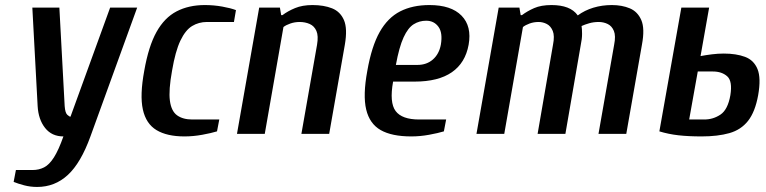

<svg xmlns="http://www.w3.org/2000/svg" viewBox="-20 -530 3031 760"><path d="M127 210Q100 210 75.5 203.5Q51 197 34 190L43 143H109Q134 143 154.5 132.5Q175 122 193.5 93Q212 64 231 10Q185 10 158.5 -23.5Q132 -57 129 -110L108 -500H215L236 -110Q238 -83 246.5 -75.5Q255 -68 259 -68L416 -500H523L338 10Q300 115 248.5 162.5Q197 210 127 210Z M710 10Q641 10 599.5 -15Q558 -40 545.5 -96.5Q533 -153 551 -250Q568 -347 599.5 -403.5Q631 -460 679 -485Q727 -510 791 -510Q826 -510 859.5 -504Q893 -498 914 -490L906 -443H799Q767 -443 740.5 -427Q714 -411 694 -369Q674 -327 661 -250Q647 -173 652.5 -131.5Q658 -90 681 -73.5Q704 -57 741 -57H848L839 -10Q816 -3 780.5 3.5Q745 10 710 10Z M918 0 1006 -500H1088L1093 -470H1098Q1119 -486 1148 -498Q1177 -510 1217 -510Q1262 -510 1294.5 -497Q1327 -484 1341.5 -450.5Q1356 -417 1345 -353L1283 0H1173L1235 -353Q1241 -388 1232.5 -407.5Q1224 -427 1206 -435Q1188 -443 1166 -443Q1147 -443 1129.5 -437Q1112 -431 1102 -423L1028 0Z M1608 10Q1531 10 1487 -15Q1443 -40 1429.5 -96.5Q1416 -153 1434 -250Q1451 -347 1483 -403.5Q1515 -460 1564 -485Q1613 -510 1680 -510Q1766 -510 1807 -468Q1848 -426 1835 -353Q1822 -281 1768.5 -244Q1715 -207 1621 -207H1536Q1521 -124 1546 -90.5Q1571 -57 1639 -57H1746L1737 -10Q1714 -3 1678.5 3.5Q1643 10 1608 10ZM1547 -273H1632Q1669 -273 1693.5 -294.5Q1718 -316 1725 -353Q1733 -400 1715.5 -424Q1698 -448 1667 -448Q1640 -448 1617.5 -434Q1595 -420 1577.5 -382Q1560 -344 1547 -273Z M1866 0 1954 -500H2036L2041 -470H2046Q2067 -486 2094.5 -498Q2122 -510 2163 -510Q2200 -510 2226 -500Q2252 -490 2267 -469Q2294 -489 2328.5 -499.5Q2363 -510 2402 -510Q2442 -510 2473 -497Q2504 -484 2518.5 -450.5Q2533 -417 2521 -353L2459 0H2349L2411 -353Q2418 -388 2410 -407.5Q2402 -427 2385.5 -435Q2369 -443 2350 -443Q2330 -443 2312.5 -438Q2295 -433 2282 -427Q2284 -416 2284 -396Q2284 -376 2279 -353L2218 0H2108L2169 -353Q2176 -388 2168 -407.5Q2160 -427 2144.5 -435Q2129 -443 2112 -443Q2093 -443 2076.5 -437Q2060 -431 2050 -423L1976 0Z M2757 10Q2705 10 2665.5 5.5Q2626 1 2590 -10L2677 -500H2787L2753 -308Q2774 -312 2798 -315Q2822 -318 2845 -318Q2894 -318 2929 -305Q2964 -292 2978.5 -256.5Q2993 -221 2981 -153Q2969 -87 2941 -51.5Q2913 -16 2867 -3Q2821 10 2757 10ZM2708 -57H2768Q2803 -57 2832 -76.5Q2861 -96 2871 -153Q2880 -209 2858.5 -228Q2837 -247 2802 -247H2742Z"/></svg>

Font: Cuprum SemiBold
Style: Italic
Weight: 600
Italic angle: -10°
Version: Version 3.000